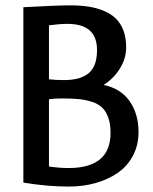

<svg xmlns="http://www.w3.org/2000/svg" viewBox="-20 -684 570 714"><path d="M449.2 -507.8Q449.2 -466.8 425.8 -429Q402.3 -391.1 365.2 -368.2Q428.7 -355 461.9 -307.9Q495.1 -260.7 495.1 -192.9Q495.1 -143.6 473.9 -104Q452.6 -64.5 416.3 -40Q379.9 -15.6 334 -2.9Q288.1 9.8 235.8 9.8Q157.2 9.8 66.9 -4.9V-657.2Q193.4 -664.1 240.2 -664.1Q278.3 -664.1 308.8 -659.4Q339.4 -654.8 366 -643.8Q392.6 -632.8 410.6 -615.2Q428.7 -597.7 439 -570.6Q449.2 -543.5 449.2 -507.8ZM162.1 -389.2Q186.5 -386.2 217.8 -386.2Q280.3 -386.2 310.5 -412.4Q340.8 -438.5 340.8 -498Q340.8 -595.2 231 -595.2Q200.7 -595.2 162.1 -589.8ZM162.1 -64.9Q200.7 -59.1 234.9 -59.1Q391.1 -59.1 391.1 -189.9Q391.1 -222.7 382.8 -246.1Q374.5 -269.5 360.4 -283.4Q346.2 -297.4 322.3 -305.2Q298.3 -313 272.9 -315.4Q247.6 -317.9 210.9 -317.9Q180.7 -317.9 162.1 -314.9Z"/></svg>

Font: Sansita Light
Style: Regular
Weight: 300
Designer: Pablo Cosgaya
Foundry: Omnibus-Type
Version: Version 1.006;hotconv 1.0.109;makeotfexe 2.5.65596